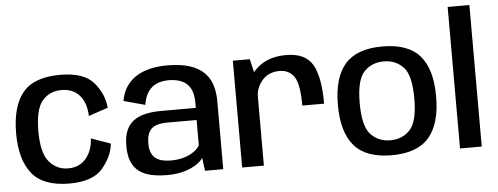

<svg xmlns="http://www.w3.org/2000/svg" viewBox="-51 -921 2750 1061"><g transform="rotate(-5 1324.0 -390.0)"><path d="M295 5Q426.5 5 481 -61Q535.5 -127 541.5 -195L434 -233Q431.5 -168 395.2 -123.5Q359 -79 295 -79Q231 -79 189.8 -128.5Q148.5 -178 148.5 -295.5Q148.5 -420.5 189.2 -467Q230 -513.5 295 -513.5Q359.5 -513.5 395.5 -472Q431.5 -430.5 434 -357.5L541.5 -394Q535.5 -470 481.2 -534Q427 -598 295 -598Q150 -598 87.5 -522.2Q25 -446.5 25 -295.5Q25 -151 87.5 -73Q150 5 295 5Z M836.5 5.5Q878.5 5.5 912.2 -1.8Q946 -9 971.5 -21Q997 -33 1013.5 -46.5Q1030 -60 1037 -73L1047 0H1148V-375Q1148 -456 1118 -504.8Q1088 -553.5 1030.2 -576Q972.5 -598.5 889 -598.5Q840.5 -598.5 797.8 -589Q755 -579.5 720.8 -559Q686.5 -538.5 663.2 -505Q640 -471.5 631.5 -423.5L750 -391.5Q757 -437 776.5 -464.5Q796 -492 824.8 -504Q853.5 -516 889.5 -516Q932 -516 962.8 -502.5Q993.5 -489 1010 -459.2Q1026.5 -429.5 1026.5 -381V-350.5H835Q786 -350.5 747 -341.8Q708 -333 681 -313Q654 -293 639.8 -259.2Q625.5 -225.5 625.5 -175Q625.5 -122 640.2 -87Q655 -52 682.8 -31.8Q710.5 -11.5 749.2 -3Q788 5.5 836.5 5.5ZM863 -73Q839 -73 818 -77.8Q797 -82.5 781.2 -94Q765.5 -105.5 756.8 -126Q748 -146.5 748 -179Q748 -211.5 756.8 -232.2Q765.5 -253 781 -264Q796.5 -275 817.8 -279.2Q839 -283.5 863.5 -283.5H1025V-143.5Q1016 -126 993.8 -109.8Q971.5 -93.5 938.5 -83.2Q905.5 -73 863 -73Z M1614 -312H1735Q1735 -460.5 1695 -529.2Q1655 -598 1549 -598Q1448 -598 1387.2 -543.2Q1326.5 -488.5 1326.5 -410L1373 -379Q1373 -431 1408.2 -472.2Q1443.5 -513.5 1504.5 -513.5Q1558 -513.5 1586 -472.2Q1614 -431 1614 -312ZM1253 0H1373.5V-481.5L1347 -592.5H1253Z M2082.5 4.5Q2224.5 4.5 2289.8 -71Q2355 -146.5 2355 -298Q2355 -450 2289.8 -524.5Q2224.5 -599 2082.5 -599Q1941 -599 1875.5 -524.5Q1810 -450 1810 -298Q1810 -146.5 1875.5 -71Q1941 4.5 2082.5 4.5ZM2082.5 -78.5Q2016.5 -78.5 1973.8 -123.8Q1931 -169 1931 -297.5Q1931 -426.5 1973.8 -471.2Q2016.5 -516 2082.5 -516Q2149 -516 2191.5 -471.2Q2234 -426.5 2234 -297.5Q2234 -169 2191.5 -123.8Q2149 -78.5 2082.5 -78.5Z M2461.5 0H2582V-785H2461.5Z"/></g></svg>

Font: Anybody Thin Medium
Style: Regular
Weight: 500
Version: Version 1.113;gftools[0.9.25]